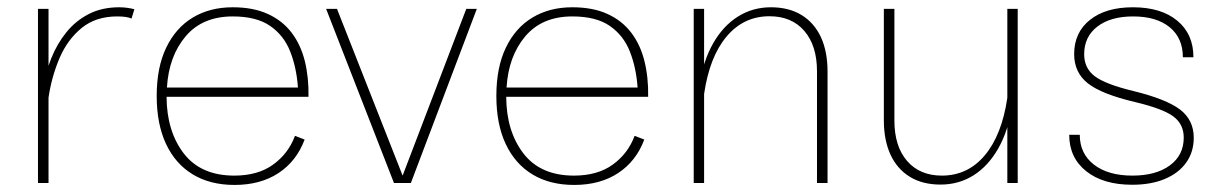

<svg xmlns="http://www.w3.org/2000/svg" viewBox="-20 -508 3386 533"><path d="M85.4 -483.4V0H114.7V-263.7V-483.4ZM345.2 -456.5 353 -482.4Q343.8 -484.9 333 -486.3Q322.3 -487.8 311 -487.8Q263.2 -487.8 226.8 -469.2Q190.4 -450.7 164.3 -418.5Q138.2 -386.2 122.1 -345.7Q106 -305.2 99.1 -261.2L114.7 -237.3Q123.5 -295.9 145.5 -347.2Q167.5 -398.4 206.8 -430.4Q246.1 -462.4 305.2 -462.4Q332.5 -462.4 345.2 -456.5Z M442.4 -239.3H836.4Q837.4 -293 826.2 -338.4Q814.9 -383.8 789.6 -417.2Q764.2 -450.7 723.6 -469.2Q683.1 -487.8 626 -487.8Q562.5 -487.8 515.1 -459.2Q467.8 -430.7 441.4 -375.7Q415 -320.8 415 -241.7Q415 -163.6 440.9 -108.4Q466.8 -53.2 515.1 -23.9Q563.5 5.4 630.9 5.4Q703.1 5.4 753.2 -27.6Q803.2 -60.5 825.7 -120.6L798.8 -130.9Q780.8 -82 738.5 -51.3Q696.3 -20.5 630.4 -20.5Q537.6 -20.5 490.2 -82Q442.9 -143.6 442.4 -239.3ZM443.4 -265.1Q448.7 -352.1 495.4 -407.2Q542 -462.4 626 -462.4Q691.9 -462.4 730 -436Q768.1 -409.7 785.6 -365Q803.2 -320.3 807.1 -265.1Z M1274.4 -483.4 1097.7 -20.5 915.5 -483.4H885.3L1073.7 0H1120.6L1303.7 -483.4Z M1385.3 -239.3H1779.3Q1780.3 -293 1769 -338.4Q1757.8 -383.8 1732.4 -417.2Q1707 -450.7 1666.5 -469.2Q1626 -487.8 1568.8 -487.8Q1505.4 -487.8 1458 -459.2Q1410.6 -430.7 1384.3 -375.7Q1357.9 -320.8 1357.9 -241.7Q1357.9 -163.6 1383.8 -108.4Q1409.7 -53.2 1458 -23.9Q1506.3 5.4 1573.7 5.4Q1646 5.4 1696 -27.6Q1746.1 -60.5 1768.6 -120.6L1741.7 -130.9Q1723.6 -82 1681.4 -51.3Q1639.2 -20.5 1573.2 -20.5Q1480.5 -20.5 1433.1 -82Q1385.7 -143.6 1385.3 -239.3ZM1386.2 -265.1Q1391.6 -352.1 1438.2 -407.2Q1484.9 -462.4 1568.8 -462.4Q1634.8 -462.4 1672.9 -436Q1710.9 -409.7 1728.5 -365Q1746.1 -320.3 1750 -265.1Z M1934.6 0V-332V-483.4H1905.8V0ZM2277.3 -309.1Q2277.3 -365.2 2258.8 -405Q2240.2 -444.8 2205.1 -466.3Q2169.9 -487.8 2120.1 -487.8Q2069.3 -487.8 2028.3 -461.9Q1987.3 -436 1959.7 -387.7Q1932.1 -339.4 1921.4 -271L1934.6 -247.1Q1949.7 -350.6 1997.1 -406.7Q2044.4 -462.9 2116.2 -462.9Q2177.7 -462.9 2212.9 -422.1Q2248 -381.3 2248 -310.1V0H2277.3Z M2776.4 -483.4V-151.4V0H2805.2V-483.4ZM2433.6 -174.3Q2433.6 -118.7 2452.1 -78.6Q2470.7 -38.6 2505.9 -17.1Q2541 4.4 2590.8 4.4Q2642.1 4.4 2682.9 -21.5Q2723.6 -47.4 2751.2 -95.9Q2778.8 -144.5 2789.6 -212.4L2776.4 -236.3Q2761.2 -133.3 2713.9 -76.9Q2666.5 -20.5 2594.7 -20.5Q2533.2 -20.5 2498 -61.3Q2462.9 -102.1 2462.9 -173.3V-483.4H2433.6Z M3125 -487.8Q3049.8 -487.8 3005.9 -452.9Q2961.9 -418 2961.9 -357.9Q2961.9 -306.6 3000 -276.6Q3038.1 -246.6 3131.3 -224.6Q3207.5 -206.5 3236.8 -185.1Q3266.1 -163.6 3266.1 -126Q3266.1 -77.1 3227.5 -48.8Q3189 -20.5 3123.5 -20.5Q3056.2 -20.5 3016.8 -51Q2977.5 -81.5 2977.5 -133.8H2948.2Q2948.2 -70.3 2995.4 -32.7Q3042.5 4.9 3123 4.9Q3175.3 4.9 3213.6 -11.2Q3252 -27.3 3272.9 -56.6Q3293.9 -85.9 3293.9 -125.5Q3293.9 -174.8 3255.9 -203.9Q3217.8 -232.9 3126 -255.4Q3049.3 -273.9 3019.5 -296.1Q2989.7 -318.4 2989.7 -357.4Q2989.7 -406.2 3026.4 -434.3Q3063 -462.4 3125.5 -462.4Q3190.4 -462.4 3227.1 -432.4Q3263.7 -402.3 3263.7 -349.1H3293Q3293 -413.6 3248 -450.7Q3203.1 -487.8 3125 -487.8Z"/></svg>

Font: Estedad-FD-VF Thin
Style: Regular
Weight: 100
Designer: Amin Abedi
Version: Version 5.0